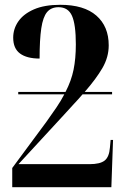

<svg xmlns="http://www.w3.org/2000/svg" viewBox="-20 -780 526 800"><path d="M31 0V-80L173 -272Q196 -304 215 -332Q234 -360 248 -387H56V-397H253Q277 -443 286.5 -489.5Q296 -536 296 -595Q296 -678 280 -714Q264 -750 224 -750Q193 -750 176 -729.5Q159 -709 152 -662Q145 -615 145 -536Q92 -536 63.5 -557Q35 -578 35 -623Q35 -660 56.5 -691Q78 -722 121.5 -741Q165 -760 231 -760Q330 -760 381.5 -715Q433 -670 433 -591Q433 -542 407 -497Q381 -452 333 -397H447V-387H324Q307 -367 288 -347Q269 -327 246 -301L57 -96H353Q397 -96 416 -111Q435 -126 438 -165L441 -197H451L444 0Z"/></svg>

Font: Noto Serif Display Condensed
Style: Bold
Weight: 700
Width: 3
Designer: Monotype Design Team
Foundry: Monotype Imaging Inc.
Version: Version 2.009